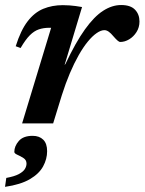

<svg xmlns="http://www.w3.org/2000/svg" viewBox="-38 -491 575 764"><path d="M165.5 -380.5Q164 -380.5 162.2 -380.5Q160.5 -380.5 159 -380.5Q135.5 -380.5 116.8 -374.2Q98 -368 80.8 -350.8Q63.5 -333.5 44 -300L24.5 -307Q44.5 -370.5 71.8 -406Q99 -441.5 134.2 -456Q169.5 -470.5 212 -470.5Q227 -470.5 239 -469.5Q251 -468.5 263 -467Q275 -465.5 288.5 -463L219 -232.5L222.5 -236.5Q263 -322.5 300 -374Q337 -425.5 372.5 -448.2Q408 -471 444 -471Q481.5 -471 499.2 -452.5Q517 -434 517 -405.5Q517 -382 505.2 -363.5Q493.5 -345 476 -334.5Q458.5 -324 440.5 -324Q436 -324 429 -330.2Q422 -336.5 412.5 -347.5Q403.5 -358.5 394.8 -364.8Q386 -371 377.5 -371Q363.5 -371 346.5 -359.2Q329.5 -347.5 311.2 -325.2Q293 -303 275 -271.2Q257 -239.5 240 -199.5Q223 -159.5 208 -112L173.5 0H50ZM19 113.5Q19 90.5 36.8 70Q54.5 49.5 92 49.5Q118.5 49.5 134 64.8Q149.5 80 149.5 110.5Q149.5 142 133.5 171.2Q117.5 200.5 80.8 222Q44 243.5 -18 252.5L-13 217Q19.5 211 36.8 201.8Q54 192.5 60.8 181.8Q67.5 171 67.5 160Q67.5 145.5 55.2 137.8Q43 130 31 124.8Q19 119.5 19 113.5Z"/></svg>

Font: Newsreader SemiBold
Style: Italic
Weight: 600
Italic angle: -17°
Designer: Hugues Gentile
Foundry: Production Type
Version: Version 1.003